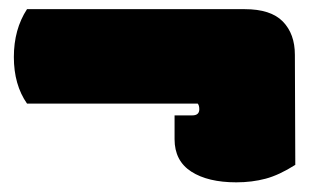

<svg xmlns="http://www.w3.org/2000/svg" viewBox="-20 -465 675 413"><path d="M506.3 -445.3Q562.5 -445.3 588.4 -418.7Q614.3 -392.1 614.3 -347.2L615.2 -110.4Q580.6 -88.4 551.3 -80.6Q522 -72.8 488.3 -72.8Q427.2 -72.8 391.4 -95.9Q355.5 -119.1 355.5 -165.5V-216.8H393.6Q408.7 -216.8 408.7 -230Q408.7 -238.3 405.3 -242.2H38.1Q9.8 -282.7 9.8 -342.3Q9.8 -401.9 38.1 -445.3Z"/></svg>

Font: Modak
Style: Regular
Weight: 400
Version: Version 1.036;PS Version 1.000;hotconv 1.0.79;makeotf.lib2.5